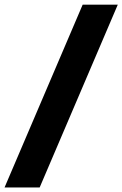

<svg xmlns="http://www.w3.org/2000/svg" viewBox="-32 -696 536 842"><path d="M-12 126 330.5 -675.5H484.5L142 126Z"/></svg>

Font: Anek Latin ExtraBold
Style: Regular
Weight: 800
Designer: Yesha Goshar
Foundry: Ek Type
Version: Version 1.003